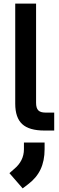

<svg xmlns="http://www.w3.org/2000/svg" viewBox="-20 -720 327 1059"><path d="M64 -148V-700H179V-153Q179 -124 191 -111.5Q203 -99 231 -99H279V0H225Q141 0 102.5 -35.5Q64 -71 64 -148ZM32 235 57 213Q112 168 112 103V66H226V103Q226 167 203.5 214.5Q181 262 134 297L105 319Z"/></svg>

Font: Bai Jamjuree SemiBold
Style: Regular
Weight: 600
Version: Version 1.000; ttfautohint (v1.6)